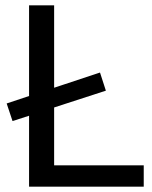

<svg xmlns="http://www.w3.org/2000/svg" viewBox="-20 -700 570 720"><path d="M89 0H519V-80H183V-297L377 -360L355 -428L183 -371V-680H89V-340L5 -312L27 -246L89 -266Z"/></svg>

Font: Ronzino
Style: Regular
Weight: 400
Designer: Nunzio Mazzaferro
Foundry: Collletttivo
Version: Version 1.000;Glyphs 3.3 (3337)